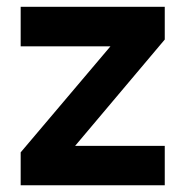

<svg xmlns="http://www.w3.org/2000/svg" viewBox="-20 -553 556 573"><path d="M41.7 -414.7H309.6L41.7 -98.3V0H471.7V-117.7H204.2L471.7 -435V-532.8H41.7Z"/></svg>

Font: Estedad-FD VF
Style: Regular
Weight: 100
Designer: Amin Abedi
Version: Version 7.3